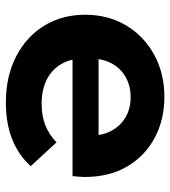

<svg xmlns="http://www.w3.org/2000/svg" viewBox="18 -604 594 671"><g transform="rotate(90 315.5 -269.0)"><path d="M339 8Q247 8 177.5 -28Q108 -64 70 -126.5Q32 -189 32 -269Q32 -350 69.5 -412.5Q107 -475 172 -510.5Q237 -546 319 -546Q398 -546 461.5 -512.5Q525 -479 562 -416.5Q599 -354 599 -267Q599 -258 598 -246.5Q597 -235 596 -225H159V-316H514L454 -289Q454 -331 437 -362Q420 -393 390 -410.5Q360 -428 320 -428Q280 -428 249.5 -410.5Q219 -393 202 -361.5Q185 -330 185 -287V-263Q185 -219 204.5 -185.5Q224 -152 259.5 -134.5Q295 -117 343 -117Q386 -117 418.5 -130Q451 -143 478 -169L561 -79Q524 -37 468 -14.5Q412 8 339 8Z"/></g></svg>

Font: MOST Montserrat
Style: Bold
Weight: 700
Designer: Julieta Ulanovsky
Foundry: Julieta Ulanovsky
Version: Version 8.000;March 11, 2024;FontCreator 15.0.0.2926 64-bit